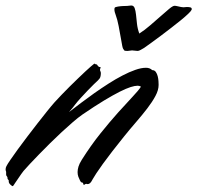

<svg xmlns="http://www.w3.org/2000/svg" viewBox="-123 -650 704 685"><path d="M236.8 -388.2Q236.8 -381.8 235.1 -375.7Q233.4 -369.6 226.1 -362.8Q222.2 -359.4 211.9 -349.4Q201.7 -339.4 189.5 -326.7Q177.2 -314 165 -300.5Q152.8 -287.1 145 -276.9Q142.1 -272.9 136.7 -266.1Q131.3 -259.3 123 -250Q142.6 -265.1 165.8 -282.7Q189 -300.3 213.9 -317.9Q238.8 -335.4 264.4 -351.8Q290 -368.2 314 -380.6Q337.9 -393.1 359.4 -400.6Q380.9 -408.2 397.9 -408.2Q411.6 -408.2 419.9 -399.9Q428.2 -399.9 432.9 -393.3Q437.5 -386.7 439.7 -377.9Q441.9 -369.1 442.4 -360.4Q442.9 -351.6 442.9 -347.2Q442.9 -328.6 431.6 -307.6Q420.4 -286.6 402.6 -263.4Q384.8 -240.2 362.8 -214.8Q340.8 -189.5 318.8 -162.1Q296.4 -134.3 277.3 -109.6Q258.3 -85 244.1 -65.4Q230 -45.9 220.7 -31.7Q211.4 -17.6 208 -11.2Q202.6 -0.5 198.5 3.2Q194.3 6.8 189.9 6.8Q189 6.8 188 6.8Q187 6.8 186 5.9Q181.6 5.9 179.7 7.8Q177.7 9.8 176.8 9.8Q174.8 9.8 173.8 4.9Q172.9 2 171.9 1.7Q170.9 1.5 169.4 1.2Q168 1 166.3 -0.2Q164.6 -1.5 162.1 -6.8Q159.2 -12.2 156.5 -19.5Q153.8 -26.9 153.8 -36.1Q153.8 -44.9 157 -55.7Q160.2 -66.4 168.9 -80.1Q201.2 -131.3 235.1 -173.6Q269 -215.8 298.3 -248.5Q327.6 -281.2 349.6 -304.4Q371.6 -327.6 379.9 -340.8Q374.5 -344.2 368.2 -344.2Q358.4 -344.2 343 -339.4Q327.6 -334.5 304.2 -322.8Q280.8 -311 248 -291.3Q215.3 -271.5 170.9 -241.2Q156.2 -231 137.2 -214.6Q118.2 -198.2 97.4 -179Q76.7 -159.7 55.9 -139.2Q35.2 -118.7 16.6 -99.6Q-2 -80.6 -16.6 -64.9Q-31.2 -49.3 -39.1 -40Q-47.4 -29.3 -55.9 -16.4Q-64.5 -3.4 -69.8 3.9Q-72.3 8.3 -74.5 11.2Q-76.7 14.2 -79.1 14.2Q-87.9 7.8 -89.8 4.2Q-91.8 0.5 -91.8 -2Q-91.8 -5.9 -91.8 -6.3Q-91.8 -6.8 -92.8 -7.8Q-96.7 -11.2 -96.2 -14.6Q-95.7 -18.1 -99.1 -22Q-100.6 -23.4 -100.8 -24.9Q-101.1 -26.4 -101.1 -27.8V-37.1Q-103 -41 -103 -45.9Q-103 -51.3 -100.1 -57.1Q-96.7 -64 -85.9 -79.8Q-75.2 -95.7 -59.8 -116.7Q-44.4 -137.7 -26.1 -161.9Q-7.8 -186 10.3 -209.2Q28.3 -232.4 44.4 -252.4Q60.5 -272.5 71.8 -285.2Q83 -297.4 96.9 -312Q110.8 -326.7 125.7 -341.3Q140.6 -356 155 -369.9Q169.4 -383.8 181.2 -394.8Q192.9 -405.8 200.9 -412.6Q209 -419.4 210.9 -420.9Q212.4 -421.9 212.6 -422.4Q212.9 -422.9 213.9 -422.9Q214.4 -422.9 216.3 -421.9Q216.8 -421.4 217.8 -420.9Q220.7 -420.9 221.9 -420.2Q223.1 -419.4 223.9 -418.5Q224.6 -417.5 225.3 -416Q226.1 -414.6 228 -413.1Q231 -410.2 233.4 -410.9Q235.8 -411.6 235.8 -409.2V-408.2Q235.8 -407.7 234.9 -405.8Q233.9 -404.3 233.9 -403.1Q233.9 -401.9 233.9 -400.9Q233.9 -397 235.4 -395.3Q236.8 -393.6 236.8 -388.2ZM391.1 -479Q385.7 -476.1 379.2 -472.2Q372.6 -468.3 368.2 -468.3Q365.7 -468.3 358.2 -469.2Q350.6 -470.2 348.1 -470.2Q346.7 -470.2 340.1 -469.2Q333.5 -468.3 332 -468.3Q331.1 -468.3 326.2 -468.5Q321.3 -468.8 320.3 -470.2Q317.4 -474.1 315.9 -476.8Q314.5 -479.5 313 -487.1Q311.5 -494.6 308.8 -510.5Q306.2 -526.4 300.3 -557.1Q295.4 -582 290.3 -595Q285.2 -607.9 285.2 -616.2Q285.2 -620.1 286.1 -622.1Q286.6 -623.5 290 -624.8Q293.5 -626 298.3 -626.7Q303.2 -627.4 307.9 -627.9Q312.5 -628.4 314.9 -628.4Q323.2 -628.4 330.8 -628.9Q338.4 -629.4 345.2 -630.4Q354 -630.4 357.4 -621.1Q360.8 -611.8 362.3 -597.4Q363.8 -583 365.7 -565.2Q367.7 -547.4 374 -530.3Q393.1 -542.5 412.8 -559.6Q432.6 -576.7 450 -592Q467.3 -607.4 480.5 -618.4Q493.7 -629.4 500 -629.4Q503.9 -629.4 512 -627.4Q520 -625.5 522.9 -625Q524.9 -625 527.3 -624.5Q529.8 -624 531.2 -624Q534.2 -624 537.6 -624.5Q541 -625 543.9 -625Q550.3 -625 555.7 -623.8Q561 -622.6 561 -618.2Q561 -617.2 561 -616.2Q561 -615.2 560.1 -614.3Q558.6 -610.4 548.3 -600.6Q538.1 -590.8 522.5 -578.1Q506.8 -565.4 488 -550.8Q469.2 -536.1 450.9 -522.5Q432.6 -508.8 416.7 -497.3Q400.9 -485.8 391.1 -479Z"/></svg>

Font: Oregano
Style: Italic
Weight: 400
Italic angle: -12°
Designer: Astigmatic (AOETI)
Foundry: Astigmatic (AOETI)
Version: Version 1.000